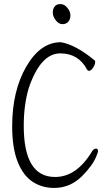

<svg xmlns="http://www.w3.org/2000/svg" viewBox="-20 -915 540 946"><path d="M249.5 -883Q259 -895 278 -895Q297 -895 312 -876.5Q327 -858 327 -839Q327 -820 316.5 -808Q306 -796 287.5 -796Q269 -796 254.5 -815.5Q240 -835 240 -853Q240 -871 249.5 -883ZM247 11Q187 11 140.5 -19.5Q94 -50 67 -118Q40 -186 40 -293Q40 -467 109.5 -587Q179 -707 280 -707Q353 -695 448 -616Q449 -614 449 -610Q449 -598 439 -582Q429 -566 419 -566Q413 -566 409 -572Q367 -652 277 -652Q179 -652 121 -479Q97 -397 97 -295Q97 -43 251 -43Q358 -43 434 -170Q443 -183 453 -183Q463 -183 463 -169Q463 -165 455 -146Q439 -103 386 -49Q327 11 247 11Z"/></svg>

Font: Moon Stars Kai T HW Light
Style: Regular
Weight: 300
Designer: GuiWonder
Version: Version 1.101